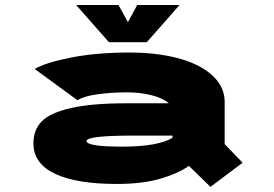

<svg xmlns="http://www.w3.org/2000/svg" viewBox="-20 -721 1090 764"><path d="M694.5 -701 564 -553H413.5L283 -701H451.5L489 -633L526 -701ZM494.5 -512Q604.5 -512 690 -489Q775.5 -466 824.8 -421Q874 -376 874 -315.5V-147.5L945.5 -73.5L817.5 22.5L731.5 -61Q691 -31.5 619.2 -10.2Q547.5 11 444 11Q284.5 11 198.8 -29.5Q113 -70 113 -151Q113 -204 146 -238Q179 -272 262 -291Q345 -310 483 -310H651.5Q630 -330 584.2 -341.8Q538.5 -353.5 486.5 -353.5Q422.5 -353.5 367.2 -345.8Q312 -338 288.5 -322L118 -446.5Q160 -471.5 261.8 -491.8Q363.5 -512 494.5 -512ZM666.5 -172.5V-181.5H514Q324.5 -181.5 324.5 -160Q324.5 -137.5 466 -137.5Q607.5 -137.5 666.5 -172.5Z"/></svg>

Font: League Mono Extended ExtraBold
Style: Regular
Weight: 800
Width: 9
Designer: Tyler Finck
Foundry: The League of Moveable Type / Tyler Finck
Version: Version 2.210